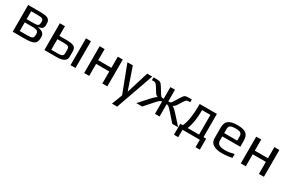

<svg xmlns="http://www.w3.org/2000/svg" viewBox="115 -1650 4473 3005"><g transform="rotate(30 2351.0 -148.0)"><path d="M513 -157V-128Q513 -56 467.5 -28Q422 0 303 0H84V-484H296Q360 -484 399.5 -476.5Q439 -469 456.5 -451Q474 -433 479 -415Q484 -397 484 -366V-349Q484 -309 463 -290.5Q442 -272 397 -262V-258Q513 -239 513 -157ZM398 -352V-358Q398 -396 380 -409Q362 -422 301 -422H174V-280H304Q364 -280 381 -295Q398 -310 398 -352ZM421 -131V-163Q421 -189 399.5 -205Q378 -221 313 -221H174V-65H308Q378 -65 399.5 -79Q421 -93 421 -131Z M1219 0H1129V-484H1219ZM875 0H657V-484H749V-309H883Q972 -309 1012 -288Q1052 -267 1052 -205V-105Q1052 0 875 0ZM964 -117V-178Q964 -220 946.5 -234.5Q929 -249 871 -249H748V-58H869Q887 -58 899.5 -59.5Q912 -61 929 -65.5Q946 -70 955 -83.5Q964 -97 964 -117Z M1794 0H1704V-217H1466V0H1376V-484H1466V-283H1704V-484H1794Z M2326 -484 2086 198H1992L2065 7L1878 -484H1976L2111 -89H2113L2235 -484Z M2655 -273V-484H2738V-273Q2770 -273 2780.5 -279.5Q2791 -286 2806 -310L2871 -415Q2900 -462 2919.5 -473Q2939 -484 2993 -484H3042V-433H3003Q2970 -433 2939 -380L2891 -302Q2865 -257 2829 -248Q2857 -241 2939 -150L3074 0H2968L2836 -150Q2793 -198 2774 -211Q2755 -224 2738 -224V0H2655V-224Q2638 -224 2619 -211Q2600 -198 2557 -150L2425 0H2318L2453 -150Q2535 -241 2563 -248Q2527 -257 2501 -302L2453 -380Q2422 -433 2389 -433H2350V-484H2400Q2454 -484 2473.5 -473Q2493 -462 2522 -415L2587 -310Q2602 -286 2612.5 -279.5Q2623 -273 2655 -273Z M3415 -64V-420H3264V-395Q3264 -205 3210 -64ZM3184 -450V-484H3495V-64H3543V134H3466V0H3153V134H3076V-64H3122Q3184 -203 3184 -450Z M4069 -222H3744V-149Q3744 -98 3780.5 -76.5Q3817 -55 3891 -55Q3956 -55 4050 -79V-10Q3956 10 3863 10Q3770 10 3711.5 -25.5Q3653 -61 3653 -138V-329Q3653 -418 3704 -456Q3755 -494 3867 -494Q3972 -494 4020.5 -457.5Q4069 -421 4069 -329ZM3979 -281V-357Q3979 -401 3952.5 -417.5Q3926 -434 3865 -434Q3803 -434 3773.5 -418.5Q3744 -403 3744 -357V-281Z M4624 0H4534V-217H4296V0H4206V-484H4296V-283H4534V-484H4624Z"/></g></svg>

Font: Play
Style: Regular
Weight: 400
Designer: Jonas Hecksher
Foundry: Jonas Hecksher, Playtypeª, e-types AS
Version: Version 1.002